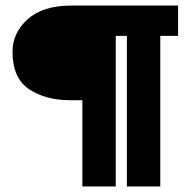

<svg xmlns="http://www.w3.org/2000/svg" viewBox="-20 -670 697 690"><path d="M620 -650V-541H556V0H436V-541H396V0H276V-310H230Q144 -310 84.5 -349.5Q25 -389 25 -484Q25 -552 79.5 -601Q134 -650 236 -650Z"/></svg>

Font: Zilla Slab Bold
Style: Bold
Weight: 700
Designer: Typotheque.com
Foundry: Typotheque type foundry
Version: Version 1.1; 2017; ttfautohint (v1.6)